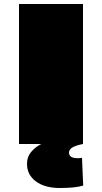

<svg xmlns="http://www.w3.org/2000/svg" viewBox="-20 -720 510 960"><path d="M75 0V-700H395V0ZM279 220Q204 220 159.5 187Q115 154 115 99Q115 66 133.5 42.5Q152 19 179 4Q206 -11 231 -16L395 0Q355 8 340 18.5Q325 29 325 43Q325 71 368 71Q375 71 380.5 70.5Q386 70 390 69L396 208Q356 220 279 220Z"/></svg>

Font: Georama ExtraExtended Black
Style: Regular
Weight: 900
Width: 8
Designer: Jean-Baptiste Levee
Foundry: Production Type
Version: Version 1.000